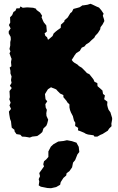

<svg xmlns="http://www.w3.org/2000/svg" viewBox="-20 -705 621 1012"><path d="M137 20 114 16 96 15 87 5 67 2 57 -12 56 -21 42 -32 40 -46 38 -65 33 -78 29 -101 27 -117 38 -131 30 -149 36 -164 29 -182 32 -193 31 -209 30 -225 42 -241 32 -253 41 -268 38 -283 41 -302 35 -318V-332L31 -349L40 -356L38 -378L41 -395L38 -402L30 -424L35 -434L30 -447L34 -465V-483L37 -497L36 -511L26 -529V-540L36 -555L27 -573L34 -586L33 -614L44 -625L51 -642L61 -648L67 -661H83L88 -671L100 -664L121 -666H127L155 -664L170 -659L172 -653L191 -639L202 -622L199 -614L207 -595L211 -587L224 -571L227 -539L215 -529L219 -516L228 -509L233 -495L242 -502L257 -515L263 -529L273 -538L283 -546L300 -558L301 -575L319 -591L320 -598L337 -613L351 -636L359 -642L367 -658L390 -664L400 -667L415 -677H421L441 -680L457 -685L467 -681L490 -670L502 -665L514 -651L526 -633L522 -622L528 -604L530 -594L520 -575L510 -562L508 -550L496 -531L482 -516L477 -506L462 -493L450 -481L434 -471L425 -460L411 -454L403 -441L401 -437L382 -425L373 -413L367 -403L358 -389L365 -380L374 -373L388 -365L396 -357L411 -348L417 -342L430 -329L438 -320L451 -314L463 -299L473 -286L478 -274L493 -267L494 -251L502 -244L520 -228L523 -210L533 -202L529 -182L546 -169L545 -152L548 -139L552 -127L562 -113L571 -83V-75L567 -53L568 -40L555 -27L548 -16L532 -6L521 1L509 6L493 15H478L473 8L444 4L432 0L424 -5L405 -13L391 -18L392 -31L376 -41L377 -58L370 -69L364 -93L354 -112L349 -125L346 -139V-155L337 -163L330 -174L314 -193V-204L297 -212L283 -226L276 -234L258 -241L249 -245L233 -235L226 -224L217 -209L220 -182L229 -171L219 -156L221 -138L227 -126L224 -108L225 -94L234 -74L229 -54L224 -42L209 -28L203 -9L193 0L185 6L176 12L150 15ZM249 287 230 286 195 279 184 272 187 252 184 239 191 224 187 207 212 172 208 161 212 145 224 135 235 122V93L248 68L262 55L287 41L315 38L333 34L359 39L383 47L395 69L398 96L388 109L376 139L365 152L360 177L346 197L331 208L329 220L314 233L300 255L297 269L276 281Z"/></svg>

Font: Winky Rough ExtraBold
Style: Regular
Weight: 800
Designer: Simon Atzbach
Foundry: typofactur
Version: Version 1.206; ttfautohint (v1.8.4.7-5d5b)